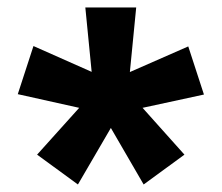

<svg xmlns="http://www.w3.org/2000/svg" viewBox="-20 -740 592 513"><path d="M188.2 -247.1 79.1 -326.8 191.6 -451.9 27.5 -488.4 69.4 -617 224.9 -548 208 -720H343.9L327 -547.5L483 -616L524.9 -487.4L360.9 -451.9L472.8 -326.8L363.8 -247.1L276.2 -398.1Z"/></svg>

Font: REM Medium
Style: Regular
Weight: 500
Designer: Octavio Pardo
Foundry: Ashler Design
Version: Version 1.005;gftools[0.9.28]